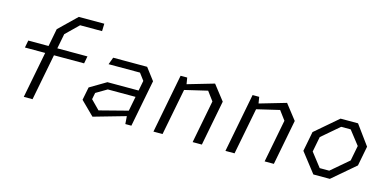

<svg xmlns="http://www.w3.org/2000/svg" viewBox="-72 -1174 3243 1597"><g transform="rotate(15 1550.0 -375.0)"><path d="M176 0H251.5L329 -399H588.5L600.5 -462H341L366 -590.5L474.5 -696.5H663.5L665.5 -761H446L295 -614.5L265.5 -462H91L79 -399H253.5Z M1050.5 0H1102.5L1181 -403.5L1102.5 -507H810L787 -445H1057.5L1102 -385.5L1085 -298H816.5L676.5 -215L654.5 -103L770.5 11.5L1045.5 -67ZM730 -128.5 741 -185 835 -240.5H1074L1049.5 -115L805.5 -52Z M1630 0H1709.5L1785 -389.5L1684.5 -518.5L1456.5 -452L1447.5 -507H1390.5L1292.5 0H1371L1449 -400.5L1644 -446.5L1701.5 -369Z M2250 0H2329.5L2405 -389.5L2304.5 -518.5L2076.5 -452L2067.5 -507H2010.5L1912.5 0H1991L2069 -400.5L2264 -446.5L2321.5 -369Z M2669.5 0H2811.5L3008.5 -168.5L3041.5 -338.5L2918.5 -507H2768L2571.5 -338.5L2538.5 -168.5ZM2615 -183 2640.5 -314 2790.5 -442.5H2872.5L2965 -324L2939.5 -193L2789 -64.5H2707Z"/></g></svg>

Font: Monaspace Krypton Light
Style: Italic
Weight: 300
Italic angle: -11°
Designer: Riley Cran & the Lettermatic Team
Foundry: Lettermatic
Version: Version 1.101 (Monaspace Krypton)